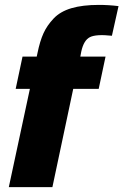

<svg xmlns="http://www.w3.org/2000/svg" viewBox="-20 -764 504 784"><path d="M384 -744Q424 -744 464 -739L437 -618Q373 -625 347.5 -612.5Q322 -600 312 -554L308 -533H411L383 -401H279L194 0H16L102 -401H44L72 -533H130L133 -547Q143 -596 157.5 -628Q172 -660 199 -688.5Q226 -717 271.5 -730.5Q317 -744 384 -744Z"/></svg>

Font: Nacelle Heavy
Style: Italic
Weight: 800
Italic angle: -12°
Designer: Sora Sagano
Foundry: Sora Sagano
Version: Version 1.000;FEAKit 1.0